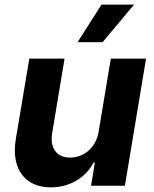

<svg xmlns="http://www.w3.org/2000/svg" viewBox="-20 -797 662 824"><path d="M403.4 -232.2C391.7 -159.1 335.6 -120.7 281.2 -120.7C223.7 -120.7 193.5 -160.9 203.8 -225.1L257.1 -545.5H105.8L47.6 -198.2C27 -70.7 88.4 7.1 198.2 7.1C280.2 7.1 347.7 -35.2 381.4 -99.1H387.1L370.7 0H516L606.9 -545.5H455.6ZM312.9 -615.8H420.1L555.4 -777.3H415.5Z"/></svg>

Font: Margiela Sans
Style: Bold Italic
Weight: 700
Italic angle: -9.39999°
Designer: Stefan Endress, Andreas Faust
Version: Version 1.100;FEAKit 1.0